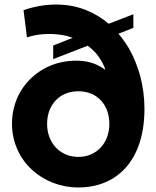

<svg xmlns="http://www.w3.org/2000/svg" viewBox="-20 -816 691 848"><path d="M326 12C497 12 618 -108 618 -335C618 -434 593 -526 549 -603C535 -626 520 -648 503 -667L569 -693V-753L460 -711C430 -737 396 -757 359 -772C318 -788 274 -796 227 -796C181 -796 133 -788 84 -771L99 -651C132 -662 165 -666 197 -666C224 -666 251 -663 276 -657C285 -654 293 -652 301 -649L215 -615V-555L367 -614C380 -605 392 -594 403 -582C419 -563 432 -542 442 -518C443 -514 444 -510 445 -507C441 -510 437 -513 433 -516C400 -537 364 -548 316 -548C157 -548 33 -428 33 -270C33 -104 169 12 326 12ZM326 -123C247 -123 188 -183 188 -269C188 -353 243 -413 326 -413C411 -413 463 -351 463 -269C463 -185 407 -123 326 -123Z"/></svg>

Font: Plus Jakarta Sans ExtraBold
Style: Regular
Weight: 800
Designer: Gumpita Rahayu
Foundry: Tokotype
Version: Version 2.071;gftools[0.9.30]